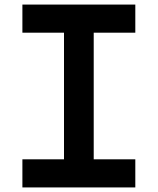

<svg xmlns="http://www.w3.org/2000/svg" viewBox="-20 -820 690 840"><path d="M78 0V-123H260V-677H78V-800H572V-677H390V-123H572V0Z"/></svg>

Font: Martian Mono SemiCondensed Medium
Style: Regular
Weight: 500
Width: 4
Designer: Roman Shamin
Foundry: Evil Martians
Version: Version 1.000